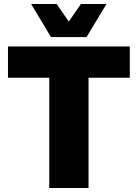

<svg xmlns="http://www.w3.org/2000/svg" viewBox="-20 -943 691 963"><path d="M227 0V-553H20V-710H631V-553H424V0ZM136 -923H264L325 -835L386 -923H514L414 -757H236Z"/></svg>

Font: Geist Black
Style: Regular
Weight: 400
Designer: Basement.studio, Andrés Briganti, Mateo Zaragoza
Foundry: Basement.studio, Vercel, Andrés Briganti, Guido Ferreyra, Mateo Zaragoza
Version: Version 1.401